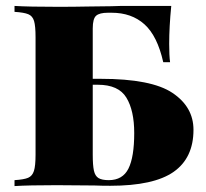

<svg xmlns="http://www.w3.org/2000/svg" viewBox="-20 -628 695 648"><path d="M633 -190Q633 -95 566 -48Q499 -1 352 -1Q322 -1 299 -2L171 -3Q77 -3 29 0V-20Q61 -22 75 -28Q89 -34 94.5 -51Q100 -68 100 -106V-502Q100 -540 95 -557Q90 -574 75.5 -580Q61 -586 29 -588V-608Q77 -605 177 -605Q229 -605 275.5 -606Q322 -607 356 -607L389 -608H558Q551 -537 551 -480Q551 -441 554 -418H531Q511 -507 467.5 -546Q424 -585 357 -585H344Q316 -585 304.5 -575Q293 -565 293 -532V-362H320Q491 -362 562 -314.5Q633 -267 633 -190ZM433 -179Q433 -255 406.5 -298.5Q380 -342 310 -342H293V-106Q293 -70 297 -52Q301 -34 312.5 -27Q324 -20 347 -20Q394 -20 413.5 -59Q433 -98 433 -179Z"/></svg>

Font: Playfair Display SC Black
Style: Regular
Weight: 900
Designer: Claus Eggers Sørensen
Foundry: Claus Eggers Sørensen
Version: Version 1.200; ttfautohint (v1.6)